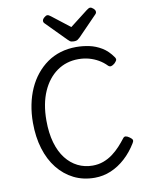

<svg xmlns="http://www.w3.org/2000/svg" viewBox="-118 -1222 1011 1322"><g transform="rotate(-10 387.5 -560.5)"><path d="M436 19Q355 19 290 -13.5Q225 -46 178 -105Q131 -164 106 -246Q81 -328 81 -427Q81 -493 93 -553Q105 -613 128 -664.5Q151 -716 184.5 -757.5Q218 -799 260.5 -829Q303 -859 354.5 -874.5Q406 -890 464 -890Q510 -890 555 -880.5Q600 -871 641.5 -846Q683 -821 716 -773Q724 -760 719.5 -751.5Q715 -743 705 -733Q691 -721 680 -718.5Q669 -716 659 -725Q634 -751 603.5 -768.5Q573 -786 538.5 -795.5Q504 -805 464 -805Q422 -805 384.5 -793.5Q347 -782 314.5 -759Q282 -736 256.5 -703.5Q231 -671 212.5 -629Q194 -587 184.5 -536.5Q175 -486 175 -427Q175 -339 194.5 -271.5Q214 -204 249.5 -158.5Q285 -113 332.5 -89.5Q380 -66 436 -66Q477 -66 512 -79Q547 -92 576.5 -114Q606 -136 630 -162Q654 -188 673 -213Q682 -226 693.5 -224.5Q705 -223 720 -212Q736 -201 738.5 -192Q741 -183 733 -171Q698 -113 651 -70Q604 -27 549.5 -4Q495 19 436 19ZM606 -1140Q616 -1140 628.5 -1128.5Q641 -1117 641 -1106Q641 -1104 640.5 -1100Q640 -1096 635 -1090L500 -951Q493 -945 484.5 -938Q476 -931 456 -931Q437 -931 428.5 -938Q420 -945 414 -951L277 -1090Q272 -1096 271.5 -1100Q271 -1104 271 -1106Q271 -1117 284 -1128.5Q297 -1140 306 -1140Q313 -1140 318.5 -1136.5Q324 -1133 331 -1128L456 -1031L581 -1128Q589 -1133 594 -1136.5Q599 -1140 606 -1140Z"/></g></svg>

Font: Playwrite AT
Style: Regular
Weight: 400
Designer: Veronika Burian, José Scaglione
Foundry: TypeTogether
Version: Version 1.002